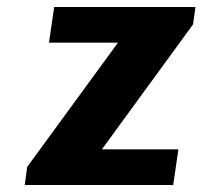

<svg xmlns="http://www.w3.org/2000/svg" viewBox="-20 -531 640 551"><path d="M51 0 58 -52 318.5 -408.5H120.5L135.5 -511H541L534 -461L272.5 -102.5H492L477 0Z"/></svg>

Font: Chivo Mono Medium
Style: Italic
Weight: 500
Italic angle: -8.05°
Monospace: yes
Designer: Hector Gatti
Foundry: Omnibus-Type
Version: Version 1.008